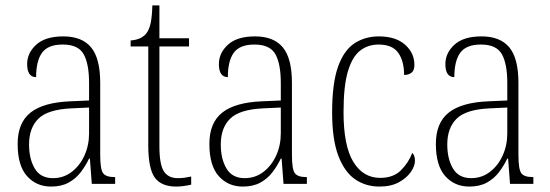

<svg xmlns="http://www.w3.org/2000/svg" viewBox="-20 -677 2026 707"><path d="M168 10Q114 10 79.5 -28.5Q45 -67 45 -147Q45 -225 92.5 -262.5Q140 -300 239 -304L308 -307V-371Q308 -442 288 -477.5Q268 -513 211 -513Q157 -513 135 -483Q113 -453 113 -393Q80 -393 80 -441Q80 -482 113.5 -512.5Q147 -543 213 -543Q282 -543 315.5 -502.5Q349 -462 349 -372V-107Q349 -54 359.5 -39.5Q370 -25 401 -25H404V0H318L311 -93H308Q295 -66 277 -42.5Q259 -19 232.5 -4.5Q206 10 168 10ZM175 -21Q214 -21 244 -44Q274 -67 291 -104.5Q308 -142 308 -186V-281L243 -278Q156 -274 121.5 -240Q87 -206 87 -145Q87 -92 108 -56.5Q129 -21 175 -21Z M629 10Q574 10 550 -23Q526 -56 526 -142V-506H461V-528Q500 -531 518 -553Q530 -568 535 -593Q540 -618 541 -657H567V-536H676V-506H567V-139Q567 -71 583.5 -46Q600 -21 634 -21Q648 -21 659 -22.5Q670 -24 684 -27V3Q671 6 656.5 8Q642 10 629 10Z M874 10Q820 10 785.5 -28.5Q751 -67 751 -147Q751 -225 798.5 -262.5Q846 -300 945 -304L1014 -307V-371Q1014 -442 994 -477.5Q974 -513 917 -513Q863 -513 841 -483Q819 -453 819 -393Q786 -393 786 -441Q786 -482 819.5 -512.5Q853 -543 919 -543Q988 -543 1021.5 -502.5Q1055 -462 1055 -372V-107Q1055 -54 1065.5 -39.5Q1076 -25 1107 -25H1110V0H1024L1017 -93H1014Q1001 -66 983 -42.5Q965 -19 938.5 -4.5Q912 10 874 10ZM881 -21Q920 -21 950 -44Q980 -67 997 -104.5Q1014 -142 1014 -186V-281L949 -278Q862 -274 827.5 -240Q793 -206 793 -145Q793 -92 814 -56.5Q835 -21 881 -21Z M1377 10Q1327 10 1288 -16.5Q1249 -43 1226 -103Q1203 -163 1203 -263Q1203 -371 1225 -432Q1247 -493 1286 -518Q1325 -543 1375 -543Q1437 -543 1471.5 -512.5Q1506 -482 1506 -438Q1506 -418 1495.5 -409.5Q1485 -401 1468 -401Q1468 -452 1446.5 -482.5Q1425 -513 1374 -513Q1335 -513 1306 -490.5Q1277 -468 1261 -414Q1245 -360 1245 -264Q1245 -140 1281 -81Q1317 -22 1380 -22Q1429 -22 1457 -50.5Q1485 -79 1498 -114Q1508 -105 1508 -85Q1508 -66 1493 -44Q1478 -22 1449 -6Q1420 10 1377 10Z M1708 10Q1654 10 1619.5 -28.5Q1585 -67 1585 -147Q1585 -225 1632.5 -262.5Q1680 -300 1779 -304L1848 -307V-371Q1848 -442 1828 -477.5Q1808 -513 1751 -513Q1697 -513 1675 -483Q1653 -453 1653 -393Q1620 -393 1620 -441Q1620 -482 1653.5 -512.5Q1687 -543 1753 -543Q1822 -543 1855.5 -502.5Q1889 -462 1889 -372V-107Q1889 -54 1899.5 -39.5Q1910 -25 1941 -25H1944V0H1858L1851 -93H1848Q1835 -66 1817 -42.5Q1799 -19 1772.5 -4.5Q1746 10 1708 10ZM1715 -21Q1754 -21 1784 -44Q1814 -67 1831 -104.5Q1848 -142 1848 -186V-281L1783 -278Q1696 -274 1661.5 -240Q1627 -206 1627 -145Q1627 -92 1648 -56.5Q1669 -21 1715 -21Z"/></svg>

Font: Noto Serif Bengali Condensed ExtraLight
Style: Regular
Weight: 200
Width: 3
Designer: Juan Bruce, Universal Thirst, Indian Type Foundry and the Monotype Design Team.
Foundry: Monotype Imaging Inc.
Version: Version 2.003; ttfautohint (v1.8.4.7-5d5b)